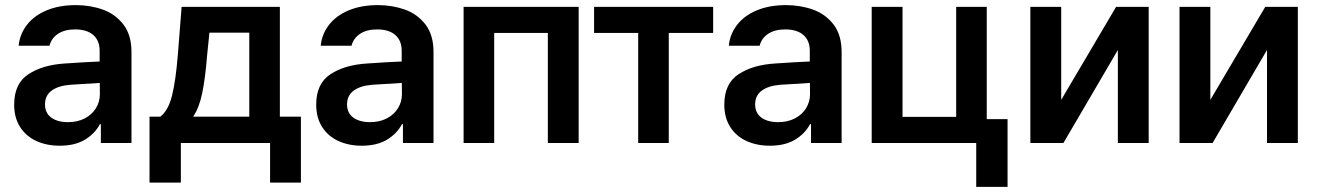

<svg xmlns="http://www.w3.org/2000/svg" viewBox="-20 -557 5137 748"><path d="M232.4 -309.6Q316.9 -315.4 368.2 -317.4V-359.4Q368.2 -398.9 343.3 -420.7Q318.4 -442.4 272.5 -442.4Q231.9 -442.4 206.1 -425.3Q180.2 -408.2 172.9 -378.9H52.7Q57.1 -424.3 85 -460.2Q112.8 -496.1 161.6 -516.6Q210.4 -537.1 275.4 -537.1Q331.1 -537.1 380.1 -519.8Q429.2 -502.4 460.7 -461.7Q492.2 -420.9 492.2 -354.5V0H373V-73.2H369.1Q349.6 -36.1 310.5 -12.7Q271.5 10.7 212.9 10.7Q161.6 10.7 121.3 -7.8Q81.1 -26.4 58.1 -62.5Q35.2 -98.6 35.2 -149.4Q35.2 -231.4 90.6 -267.8Q146 -304.2 232.4 -309.6ZM245.1 -81.1Q281.7 -81.1 310.1 -95.7Q338.4 -110.4 353.8 -135.5Q369.1 -160.6 369.1 -190.4L368.7 -233.9L252 -226.6Q206.1 -222.7 180.7 -203.6Q155.3 -184.6 155.3 -150.4Q155.3 -116.7 179.7 -98.9Q204.1 -81.1 245.1 -81.1Z M562.5 -102.5H604.5Q635.7 -126.5 650.1 -184.3Q664.6 -242.2 672.9 -343.8L687.5 -530.3H1070.3V-102.5H1152.3V154.3H1032.2V0H684.6V154.3H562.5ZM951.2 -102.5V-429.7H795.9L787.1 -343.8Q779.8 -252 767.8 -194.3Q755.9 -136.7 732.4 -102.5Z M1409.2 -309.6Q1493.7 -315.4 1544.9 -317.4V-359.4Q1544.9 -398.9 1520 -420.7Q1495.1 -442.4 1449.2 -442.4Q1408.7 -442.4 1382.8 -425.3Q1356.9 -408.2 1349.6 -378.9H1229.5Q1233.9 -424.3 1261.7 -460.2Q1289.6 -496.1 1338.4 -516.6Q1387.2 -537.1 1452.1 -537.1Q1507.8 -537.1 1556.9 -519.8Q1606 -502.4 1637.5 -461.7Q1668.9 -420.9 1668.9 -354.5V0H1549.8V-73.2H1545.9Q1526.4 -36.1 1487.3 -12.7Q1448.2 10.7 1389.6 10.7Q1338.4 10.7 1298.1 -7.8Q1257.8 -26.4 1234.9 -62.5Q1211.9 -98.6 1211.9 -149.4Q1211.9 -231.4 1267.3 -267.8Q1322.8 -304.2 1409.2 -309.6ZM1421.9 -81.1Q1458.5 -81.1 1486.8 -95.7Q1515.1 -110.4 1530.5 -135.5Q1545.9 -160.6 1545.9 -190.4L1545.4 -233.9L1428.7 -226.6Q1382.8 -222.7 1357.4 -203.6Q1332 -184.6 1332 -150.4Q1332 -116.7 1356.4 -98.9Q1380.9 -81.1 1421.9 -81.1Z M1786.1 -530.3H2234.4V0H2114.3V-428.7H1905.3V0H1786.1Z M2294.4 -530.3H2758.3V-428.7H2585.4V0H2466.3V-428.7H2294.4Z M2999 -309.6Q3083.5 -315.4 3134.8 -317.4V-359.4Q3134.8 -398.9 3109.9 -420.7Q3085 -442.4 3039.1 -442.4Q2998.5 -442.4 2972.7 -425.3Q2946.8 -408.2 2939.5 -378.9H2819.3Q2823.7 -424.3 2851.6 -460.2Q2879.4 -496.1 2928.2 -516.6Q2977.1 -537.1 3042 -537.1Q3097.7 -537.1 3146.7 -519.8Q3195.8 -502.4 3227.3 -461.7Q3258.8 -420.9 3258.8 -354.5V0H3139.6V-73.2H3135.7Q3116.2 -36.1 3077.1 -12.7Q3038.1 10.7 2979.5 10.7Q2928.2 10.7 2887.9 -7.8Q2847.7 -26.4 2824.7 -62.5Q2801.8 -98.6 2801.8 -149.4Q2801.8 -231.4 2857.2 -267.8Q2912.6 -304.2 2999 -309.6ZM3011.7 -81.1Q3048.3 -81.1 3076.7 -95.7Q3105 -110.4 3120.4 -135.5Q3135.7 -160.6 3135.7 -190.4L3135.3 -233.9L3018.6 -226.6Q2972.7 -222.7 2947.3 -203.6Q2921.9 -184.6 2921.9 -150.4Q2921.9 -116.7 2946.3 -98.9Q2970.7 -81.1 3011.7 -81.1Z M3824.2 -92.8H3905.3V170.9H3783.2V0H3376V-530.3H3496.1V-101.6H3705.1V-530.3H3824.2Z M4328.1 -530.3H4455.1V0H4335V-362.3L4123 0H3994.1V-530.3H4114.3V-168Z M4909.2 -530.3H5036.1V0H4916V-362.3L4704.1 0H4575.2V-530.3H4695.3V-168Z"/></svg>

Font: Pretendard Std SemiBold
Style: Regular
Weight: 600
Designer: Base glyphs from Inter by Rasmus Andersson; Hangeul glyphs from Noto Sans CJK(Source Han Sans) by Jang Soo-young and Kan
Foundry: Kil Hyung-jin
Version: Version 1.309